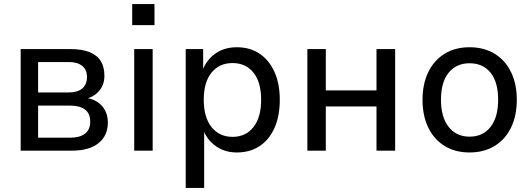

<svg xmlns="http://www.w3.org/2000/svg" viewBox="-20 -743 2623 947"><path d="M82 0V-501H326Q385 -501 422.5 -485.5Q460 -470 477.5 -441Q495 -412 495 -369Q495 -325 468.5 -294Q442 -263 396 -254V-261Q433 -258 459 -241Q485 -224 498.5 -198Q512 -172 512 -139Q512 -74 466 -37Q420 0 335 0ZM168 -64H328Q374 -64 399.5 -84Q425 -104 425 -143Q425 -183 399.5 -202.5Q374 -222 328 -222H168ZM168 -287H320Q362 -287 385.5 -306.5Q409 -326 409 -363Q409 -399 385.5 -418Q362 -437 320 -437H168Z M632 -619V-723H742V-619ZM642 0V-501H733V0Z M896 184V-501H982V-390H977Q996 -446 1041 -478Q1086 -510 1148 -510Q1213 -510 1260.5 -478Q1308 -446 1334 -388Q1360 -330 1360 -251Q1360 -172 1334.5 -113.5Q1309 -55 1261.5 -23Q1214 9 1148 9Q1088 9 1043.5 -23Q999 -55 981 -107H987V184ZM1127 -68Q1192 -68 1230 -116Q1268 -164 1268 -251Q1268 -338 1230 -385Q1192 -432 1127 -432Q1062 -432 1023.5 -385Q985 -338 985 -251Q985 -164 1023.5 -116Q1062 -68 1127 -68Z M1496 0V-501H1587V-297H1837V-501H1929V0H1837V-218H1587V0Z M2296 9Q2225 9 2173 -23Q2121 -55 2092.5 -113.5Q2064 -172 2064 -251Q2064 -329 2092.5 -387.5Q2121 -446 2173 -478Q2225 -510 2296 -510Q2367 -510 2419.5 -478Q2472 -446 2500.5 -387.5Q2529 -329 2529 -251Q2529 -172 2500.5 -113.5Q2472 -55 2419.5 -23Q2367 9 2296 9ZM2296 -69Q2362 -69 2399.5 -117Q2437 -165 2437 -251Q2437 -338 2399.5 -384.5Q2362 -431 2296 -431Q2231 -431 2193 -384.5Q2155 -338 2155 -251Q2155 -165 2193 -117Q2231 -69 2296 -69Z"/></svg>

Font: Nunitoga
Style: Medium
Weight: 500
Designer: Vernon Adams
Foundry: Vernon Adams
Version: Version 1.0